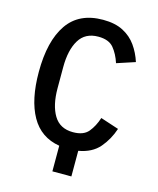

<svg xmlns="http://www.w3.org/2000/svg" viewBox="-126 -797 851 1035"><g transform="rotate(15 300.0 -280.0)"><path d="M266.5 150V7Q160.5 -10.5 108.8 -102.2Q57 -194 57 -349Q57 -522 121.8 -616Q186.5 -710 320 -710Q387.5 -710 432.5 -686.5Q477.5 -663 505.5 -623.5Q533.5 -584 549 -535.5L447 -502Q431.5 -550 404.5 -582.8Q377.5 -615.5 318.5 -615.5Q245.5 -615.5 211.5 -559.2Q177.5 -503 177.5 -408V-290Q177.5 -195 211.5 -138.8Q245.5 -82.5 318.5 -82.5Q377.5 -82.5 404.5 -115.2Q431.5 -148 447 -196L549 -162.5Q528.5 -100.5 488 -53.2Q447.5 -6 372.5 7V150Z"/></g></svg>

Font: Lilex Medium
Style: Regular
Weight: 500
Designer: Mike Abbink, Paul van der Laan, Pieter van Rosmalen, Mikhael Khrustik
Foundry: Mikhael Khrustik
Version: Version 1.100